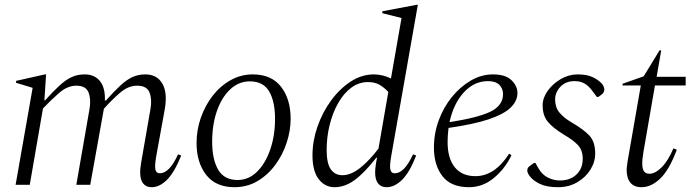

<svg xmlns="http://www.w3.org/2000/svg" viewBox="-20 -770 2877 800"><path d="M45 0 116 -404 47 -425V-433L167 -460H172L165 -352H168Q203 -391 229 -414.5Q255 -438 279 -449Q303 -460 333 -460Q374 -460 396.5 -432Q419 -404 417 -351H421Q456 -390 482 -414Q508 -438 532 -449Q556 -460 586 -460Q634 -460 656.5 -421.5Q679 -383 666 -312L631 -119Q624 -79 627.5 -63.5Q631 -48 646 -48Q686 -48 722 -127L735 -122Q707 -52 676 -21Q645 10 612 10Q583 10 571 -14.5Q559 -39 568 -92L607 -316Q614 -356 603 -384.5Q592 -413 551 -413Q514 -413 479 -382.5Q444 -352 413 -317L412 -312L356 0H298L353 -316Q360 -356 349 -384.5Q338 -413 298 -413Q261 -413 226 -382.5Q191 -352 159 -318L104 0Z M957 10Q879 10 839 -41.5Q799 -93 799 -174Q799 -229 817 -280Q835 -331 866.5 -371.5Q898 -412 941 -436Q984 -460 1033 -460Q1111 -460 1151 -408.5Q1191 -357 1191 -275Q1191 -226 1174.5 -175.5Q1158 -125 1127 -83Q1096 -41 1053 -15.5Q1010 10 957 10ZM970 -20Q1016 -20 1051 -54.5Q1086 -89 1106 -147Q1126 -205 1126 -275Q1126 -347 1101.5 -389Q1077 -431 1021 -431Q975 -431 939.5 -398Q904 -365 884 -308Q864 -251 864 -179Q864 -106 889 -63Q914 -20 970 -20Z M1374 10Q1334 10 1308 -23.5Q1282 -57 1282 -123Q1282 -182 1302.5 -241.5Q1323 -301 1359 -350.5Q1395 -400 1441 -430Q1487 -460 1538 -460Q1556 -460 1574.5 -455.5Q1593 -451 1609 -443L1653 -695L1573 -715V-723L1716 -750H1721L1610 -119Q1603 -79 1606.5 -63.5Q1610 -48 1625 -48Q1665 -48 1701 -127L1714 -122Q1687 -52 1655.5 -21Q1624 10 1591 10Q1562 10 1550 -14.5Q1538 -39 1547 -92L1551 -113H1548Q1499 -50 1458 -20Q1417 10 1374 10ZM1341 -145Q1341 -90 1358 -65Q1375 -40 1407 -40Q1443 -40 1482 -71.5Q1521 -103 1557 -151L1598 -387Q1579 -407 1560 -417.5Q1541 -428 1513 -428Q1475 -428 1443.5 -404.5Q1412 -381 1389 -340.5Q1366 -300 1353.5 -249.5Q1341 -199 1341 -145Z M1934 10Q1859 10 1823.5 -36Q1788 -82 1788 -155Q1788 -214 1808 -268.5Q1828 -323 1863 -366Q1898 -409 1942 -434.5Q1986 -460 2034 -460Q2086 -460 2111 -436Q2136 -412 2136 -382Q2136 -350 2108.5 -322.5Q2081 -295 2018 -273.5Q1955 -252 1849 -237Q1845 -208 1845 -178Q1845 -110 1875 -73Q1905 -36 1961 -36Q2041 -36 2101 -129H2103L2111 -123Q2085 -68 2038.5 -29Q1992 10 1934 10ZM2013 -432Q1956 -432 1913 -385.5Q1870 -339 1853 -261Q1974 -280 2025 -305.5Q2076 -331 2076 -378Q2076 -401 2060.5 -416.5Q2045 -432 2013 -432Z M2305 10Q2258 10 2230 -3.5Q2202 -17 2188 -35Q2177 -49 2177 -60Q2177 -64 2179 -69Q2181 -74 2188 -79L2205 -91H2211L2224 -68Q2239 -42 2263 -30Q2287 -18 2313 -18Q2356 -18 2382 -43Q2408 -68 2408 -108Q2408 -144 2388.5 -165Q2369 -186 2331 -208Q2282 -238 2261.5 -264Q2241 -290 2241 -331Q2241 -362 2262 -391.5Q2283 -421 2316.5 -440.5Q2350 -460 2387 -460Q2424 -460 2448.5 -449Q2473 -438 2489 -420Q2498 -407 2498 -397Q2498 -392 2495.5 -386.5Q2493 -381 2488 -377L2473 -366H2467L2449 -390Q2434 -411 2416.5 -421.5Q2399 -432 2374 -432Q2337 -432 2315 -408.5Q2293 -385 2293 -356Q2293 -323 2310.5 -301.5Q2328 -280 2360 -261Q2410 -232 2435 -206Q2460 -180 2460 -130Q2460 -95 2440 -63Q2420 -31 2385 -10.5Q2350 10 2305 10Z M2653 10Q2622 10 2606.5 -9Q2591 -28 2591 -63Q2591 -70 2592.5 -79Q2594 -88 2595 -98L2650 -414H2574V-421L2662 -452L2728 -560H2735L2716 -450H2837V-414H2709L2661 -137Q2659 -123 2657.5 -111Q2656 -99 2656 -90Q2656 -66 2663.5 -56Q2671 -46 2686 -46Q2710 -46 2737 -73Q2764 -100 2786 -152L2800 -146Q2768 -61 2730.5 -25.5Q2693 10 2653 10Z"/></svg>

Font: Spectral Light
Style: Italic
Weight: 300
Italic angle: -10°
Designer: Jean-Baptiste Levee
Foundry: Production Type
Version: Version 2.001